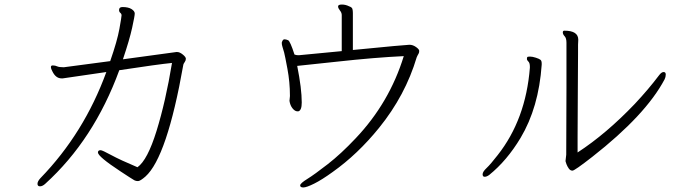

<svg xmlns="http://www.w3.org/2000/svg" viewBox="-20 -771 3040 845"><path d="M504 -727Q504 -740 519 -740Q545 -740 559 -731Q573 -722 573 -711.5Q573 -701 561.5 -648.5Q550 -596 521 -510L756 -542H760Q771 -542 784.5 -531Q798 -520 798 -512.5Q798 -505 793 -498Q788 -491 787 -487Q715 -79 620 6Q597 26 587.5 26Q578 26 571.5 22.5Q565 19 549 8.5Q533 -2 510 -17Q411 -82 411 -100Q411 -110 423 -110Q430 -110 469.5 -88.5Q509 -67 585 -35Q629 -66 669 -195Q709 -324 737 -494Q676 -488 505 -462Q393 -156 179 38Q167 49 156 49Q145 49 145 38Q145 27 158 13Q350 -185 448 -454Q260 -426 256 -426H251Q225 -426 210 -458Q204 -469 204 -475.5Q204 -482 210 -483H213Q223 -483 231.5 -479Q240 -475 261 -475L465 -502Q496 -591 505.5 -644Q515 -697 515 -703.5Q515 -710 509.5 -714.5Q504 -719 504 -727Z M1220 -583Q1224 -598 1231.5 -598Q1239 -598 1248 -594Q1257 -590 1276 -531Q1284 -528 1292 -528H1296L1484 -546V-705Q1484 -715 1476 -725Q1468 -735 1468 -742V-744Q1469 -751 1485 -751Q1501 -751 1517 -743Q1529 -739 1531 -731.5Q1533 -724 1533 -714V-551Q1767 -574 1782 -574Q1797 -574 1811 -564Q1825 -554 1825 -547Q1825 -540 1822.5 -535.5Q1820 -531 1818 -527.5Q1816 -524 1814 -519Q1764 -351 1648 -208Q1554 -92 1444 -14Q1397 20 1363 37Q1329 54 1315 54Q1301 54 1301 45Q1301 36 1332.5 16.5Q1364 -3 1422.5 -48.5Q1481 -94 1545 -162Q1694 -319 1757 -524Q1630 -518 1462 -499.5Q1294 -481 1288 -481Q1308 -381 1308 -320Q1308 -285 1293 -281H1289Q1278 -281 1267.5 -294Q1257 -307 1254 -327L1256 -348V-351Q1256 -409 1245 -468Q1234 -527 1230.5 -540Q1227 -553 1223.5 -563.5Q1220 -574 1220 -583Z M2464 -636Q2525 -636 2525 -596L2524 -574V-538L2523 -367L2522 -169V-100Q2648 -182 2774 -314Q2834 -378 2880 -439Q2891 -454 2900.5 -454Q2910 -454 2910 -443Q2910 -432 2905 -422Q2822 -265 2587 -81Q2509 -20 2499.5 -20Q2490 -20 2483.5 -29Q2477 -38 2473 -48.5Q2469 -59 2469 -61V-64L2472 -90L2473 -384V-583Q2473 -603 2465 -611.5Q2457 -620 2457 -628V-629Q2457 -636 2464 -636ZM2364 -486Q2351 -298 2271 -164Q2211 -64 2133 -1Q2122 7 2113 7Q2104 7 2104 -4Q2104 -15 2121.5 -31.5Q2139 -48 2170 -88Q2294 -245 2312 -473V-477Q2312 -494 2305.5 -500Q2299 -506 2299 -511.5Q2299 -517 2300.5 -519.5Q2302 -522 2312.5 -522Q2323 -522 2338.5 -517Q2354 -512 2359 -507.5Q2364 -503 2364 -492Z"/></svg>

Font: ToneOZ-Pinyin-WenKai-Light
Style: Light
Weight: 300
Designer: Fontworks Inc.
Foundry: ToneOZ
Version: Version 0.240331